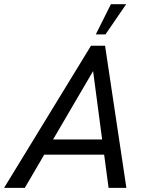

<svg xmlns="http://www.w3.org/2000/svg" viewBox="-52 -912 713 932"><path d="M560.5 -891.6 460 -745.1H413.1L486.3 -891.6ZM475.1 0 453.6 -161.1H162.6L68.4 0H-32.2L389.6 -689.9H458L561.5 0ZM205.6 -234.9H443.8L399.9 -566.9Z"/></svg>

Font: HK Grotesk Medium Legacy Italic
Style: Regular
Weight: 500
Italic angle: -13°
Designer: Alfredo Marco Pradil
Foundry: Hanken Design Co.
Version: Version 2.022;PS 002.022;hotconv 1.0.88;makeotf.lib2.5.64775